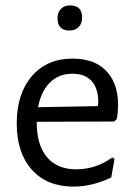

<svg xmlns="http://www.w3.org/2000/svg" viewBox="-20 -683 501 711"><path d="M240 -663Q284 -663 284 -618Q284 -596 271.5 -583Q259 -570 237 -570Q193 -570 193 -616Q193 -637 205.5 -650Q218 -663 240 -663ZM252 8Q154 8 98 -54.5Q42 -117 42 -226Q42 -336 98 -401Q154 -466 249 -466Q341 -466 385 -406.5Q429 -347 413 -243L403 -233L116 -232V-230Q116 -146 154 -101Q192 -56 262 -56Q335 -56 396 -100L404 -94L392 -26Q322 8 252 8ZM249 -410Q198 -410 165 -377.5Q132 -345 121 -286L342 -290L344 -304Q344 -355 319.5 -382.5Q295 -410 249 -410Z"/></svg>

Font: Alegreya Sans SC
Style: Regular
Weight: 400
Designer: Juan Pablo del Peral
Foundry: Huerta Tipografica
Version: Version 2.007